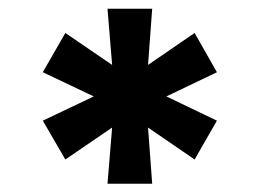

<svg xmlns="http://www.w3.org/2000/svg" viewBox="-20 -748 608 449"><path d="M231.4 -318.4 242.2 -449.7 132.8 -375 80.1 -465.8 199.2 -522.5 80.1 -579.1 132.8 -670.9 242.2 -596.2 231.4 -727.5H335.9L326.2 -596.2L435.1 -670.9L487.3 -579.1L369.1 -522.5L487.3 -465.8L435.1 -375L326.2 -449.7L335.9 -318.4Z"/></svg>

Font: Inter Display Extra Bold
Style: Regular
Weight: 800
Designer: Rasmus Andersson
Foundry: rsms
Version: Version 4.000;git-4fc901f